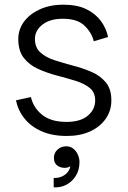

<svg xmlns="http://www.w3.org/2000/svg" viewBox="-20 -573 547 819"><path d="M209 226V186Q227 187 242.5 180.5Q258 174 268 162Q278 150 280 136Q270 143 256 143Q237 143 223.5 132.5Q210 122 210 100Q210 79 225.5 65Q241 51 263 51Q280 51 292.5 61Q305 71 312 86.5Q319 102 319 118Q319 152 303.5 177Q288 202 263 215Q238 228 209 226ZM265 7Q203 7 157.5 -13Q112 -33 84.5 -67.5Q57 -102 48 -145L112 -159Q122 -114 159.5 -83.5Q197 -53 264 -53Q323 -53 354.5 -79.5Q386 -106 386 -145Q386 -179 362.5 -198Q339 -217 301.5 -228.5Q264 -240 222 -251Q180 -262 142.5 -279Q105 -296 81.5 -326Q58 -356 58 -406Q58 -447 82 -480Q106 -513 149.5 -533Q193 -553 250 -553Q309 -553 348 -534Q387 -515 410 -484Q433 -453 441 -415L380 -397Q371 -434 340.5 -463.5Q310 -493 248 -493Q193 -493 161 -468Q129 -443 129 -407Q129 -370 152.5 -349Q176 -328 213 -316Q250 -304 292 -293Q334 -282 371 -266Q408 -250 431.5 -221.5Q455 -193 455 -145Q455 -101 431 -66.5Q407 -32 364.5 -12.5Q322 7 265 7Z"/></svg>

Font: Parkinsans Light
Style: Regular
Weight: 300
Designer: Red Stone, Indian Type Foundry
Foundry: Indian Type Foundry
Version: Version 1.000